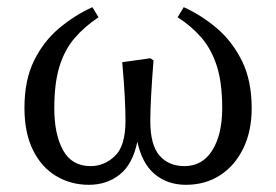

<svg xmlns="http://www.w3.org/2000/svg" viewBox="-20 -501 768 534"><path d="M227 13Q177 13 136 -11.5Q95 -36 71.5 -84Q48 -132 48 -201Q48 -278 74.5 -332Q101 -386 144.5 -422.5Q188 -459 237 -481L254 -453Q215 -427 187.5 -395Q160 -363 145.5 -316.5Q131 -270 131 -200Q131 -127 155.5 -83Q180 -39 232 -39Q270 -39 299.5 -67Q329 -95 329 -165Q329 -192 327 -231.5Q325 -271 320 -328L398 -339L407 -333Q403 -284 400.5 -238.5Q398 -193 398 -165Q398 -98 423.5 -68.5Q449 -39 493 -39Q543 -39 570.5 -83Q598 -127 598 -200Q598 -271 583 -317.5Q568 -364 540.5 -396Q513 -428 474 -453L491 -481Q540 -459 583 -422.5Q626 -386 653 -331.5Q680 -277 680 -200Q680 -136 656.5 -88Q633 -40 592 -13.5Q551 13 497 13Q446 13 410.5 -16.5Q375 -46 362 -107Q349 -44 313 -15.5Q277 13 227 13Z"/></svg>

Font: Source Serif 4 Subhead
Style: Regular
Weight: 400
Designer: Frank Grießhammer
Foundry: Adobe Systems Incorporated
Version: Version 4.004;hotconv 1.0.117;makeotfexe 2.5.65602